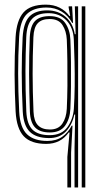

<svg xmlns="http://www.w3.org/2000/svg" viewBox="-20 -628 452 848"><path d="M277.5 200V65.5L287.2 -43H283.5Q248 7.5 184 7.5Q116.8 7.5 85 -26.2Q53.2 -60 49 -135Q44.8 -218.8 44.4 -299.1Q44 -379.5 48.8 -464Q53.2 -538.2 83.6 -572.9Q114 -607.5 182.2 -607.5Q217 -607.5 243.2 -594.1Q269.5 -580.8 286.5 -557.5H290L283.2 -594.5V-600H298.5L302.5 -527H298.8Q281.2 -559.2 252 -577Q222.8 -594.8 185.5 -594.8Q128.5 -594.8 98.6 -565.9Q68.8 -537 64.5 -465Q60 -381.5 60.1 -304.1Q60.2 -226.8 64.8 -134.5Q68.5 -64.2 99.4 -34.9Q130.2 -5.5 189.5 -5.5Q228.5 -5.5 255 -24.1Q281.5 -42.8 296.5 -73H300.2L294 46.2V200ZM309.2 200V26.5L312 -122H308.2Q299 -76.8 270.8 -47.1Q242.5 -17.5 194.8 -18.2Q139.2 -18.8 111.5 -46.1Q83.8 -73.5 80.5 -135.2Q76 -226.2 76 -307.4Q76 -388.5 80 -463.5Q84 -529 110.5 -555.6Q137 -582.2 188.2 -582.2Q236.2 -582.2 269.2 -554.2Q302.2 -526.2 310.2 -477H314L310.5 -600H325V200ZM341 200V-600H356.8V200ZM199 -31Q252.5 -31 277.8 -66.6Q303 -102.2 306.2 -147.2Q309.2 -192.8 309.9 -247.1Q310.5 -301.5 309.2 -355.5Q308 -409.5 306 -453.8Q303.5 -507 272.9 -538.4Q242.2 -569.8 194.5 -569.8Q145.5 -569.8 122 -545.1Q98.5 -520.5 96 -464.2Q92.8 -393 92.4 -315.2Q92 -237.5 96.2 -135.8Q98.8 -79.5 123.6 -55.2Q148.5 -31 199 -31ZM200.2 -43Q157 -43 135.5 -64.6Q114 -86.2 112 -134.5Q108.8 -224.8 108.5 -302.4Q108.2 -380 111.5 -463Q113.8 -513.5 134.6 -535.1Q155.5 -556.8 198.8 -556.8Q247 -556.8 268 -526.5Q289 -496.2 290.8 -453.8Q292.8 -406.8 293.4 -352.4Q294 -298 293.4 -244.6Q292.8 -191.2 290.8 -147.2Q288.8 -102.8 267.5 -72.9Q246.2 -43 200.2 -43ZM200.5 -56Q237.8 -56 255.4 -82Q273 -108 275 -147.5Q277.2 -195.5 277.8 -250.2Q278.2 -305 277.5 -358Q276.8 -411 275 -453.2Q273.2 -490.5 256.1 -517.2Q239 -544 199.2 -544Q164.2 -544 146.8 -525.5Q129.2 -507 127.5 -463Q124 -380 124.1 -301.8Q124.2 -223.5 128 -134.5Q129.8 -93 147.8 -74.5Q165.8 -56 200.5 -56Z"/></svg>

Font: Big Shoulders Inline Text
Style: Regular
Weight: 400
Designer: Patric King
Foundry: XO Type Co
Version: Version 1.000